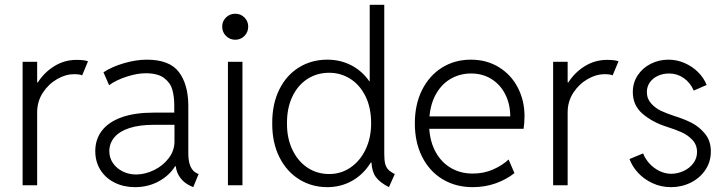

<svg xmlns="http://www.w3.org/2000/svg" viewBox="-20 -772 3032 800"><path d="M74.2 -514.6H134.8V-428.7H137.7Q165 -471.2 207 -496.8Q249 -522.5 298.8 -522.5Q332 -522.5 346.7 -516.6L322.3 -458Q312.5 -462.9 287.1 -462.9Q253.9 -462.9 218.3 -442.6Q182.6 -422.4 158.7 -386Q134.8 -349.6 134.8 -303.7V0H74.2Z M377 -142.6Q377 -191.9 405 -228Q433.1 -264.2 487.3 -283.4Q541.5 -302.7 618.2 -302.7H706.1V-333Q706.1 -369.6 698 -398.4Q689.9 -427.2 663.6 -447Q637.2 -466.8 586.9 -466.8Q551.8 -466.8 507.8 -452.6Q463.9 -438.5 434.6 -417L411.1 -470.7Q445.3 -493.7 496.1 -508.5Q546.9 -523.4 590.8 -523.4Q686.5 -523.4 725.3 -471.9Q764.2 -420.4 764.6 -333V-134.8Q764.2 -66.4 800.8 -49.8L807.6 -46.9L785.2 7.8L772.5 2Q747.1 -9.8 731.2 -31.2Q715.3 -52.7 712.4 -79.1H709.5Q685.5 -40.5 641.4 -16.4Q597.2 7.8 542 7.8Q495.6 7.8 457.8 -11Q419.9 -29.8 398.4 -64Q377 -98.1 377 -142.6ZM547.9 -44.9Q585.4 -45.4 622.3 -63.5Q659.2 -81.5 683.1 -113Q707 -144.5 707 -182.6V-252H621.1Q562 -252 520.5 -238.8Q479 -225.6 457.5 -200.9Q436 -176.3 435.5 -142.6Q435.5 -114.3 450.7 -92.3Q465.8 -70.3 491.5 -57.6Q517.1 -44.9 547.9 -44.9Z M929.7 -514.6H990.2V0H929.7ZM905.8 -661.1Q905.8 -683.6 921.6 -699.2Q937.5 -714.8 960.4 -714.8Q982.9 -714.8 998.5 -699.2Q1014.2 -683.6 1014.2 -661.1Q1014.2 -638.2 998.5 -622.3Q982.9 -606.4 960.4 -606.4Q937.5 -606.4 921.6 -622.3Q905.8 -638.2 905.8 -661.1Z M1527.8 -94.7H1524.9Q1494.6 -45.4 1447.5 -18.8Q1400.4 7.8 1343.8 7.8Q1278.8 7.8 1226.3 -24.9Q1173.8 -57.6 1143.8 -117.9Q1113.8 -178.2 1114.3 -257.8Q1113.8 -338.4 1143.6 -398.7Q1173.3 -459 1225.8 -491.2Q1278.3 -523.4 1343.8 -523.4Q1397.9 -523.4 1443.1 -500.2Q1488.3 -477.1 1518.6 -433.6H1520.5V-752H1581.1V-130.9Q1581.1 -105.5 1584.7 -90.3Q1588.4 -75.2 1597.7 -65.4Q1606.9 -55.7 1625 -46.9L1600.6 7.8Q1562.5 -11.7 1546.1 -34.2Q1529.8 -56.6 1527.8 -94.7ZM1526.4 -257.8Q1526.4 -323.7 1502.7 -371.3Q1479 -418.9 1439.2 -443.8Q1399.4 -468.8 1351.6 -468.8Q1300.3 -468.8 1260.3 -442.6Q1220.2 -416.5 1197.8 -368.7Q1175.3 -320.8 1175.8 -257.8Q1175.3 -196.8 1198 -148.7Q1220.7 -100.6 1260.7 -73.7Q1300.8 -46.9 1351.6 -46.9Q1401.4 -46.9 1441.2 -74.5Q1481 -102.1 1503.7 -150.1Q1526.4 -198.2 1526.4 -257.8Z M1708.5 -257.8Q1708.5 -336.9 1738.5 -397Q1768.6 -457 1821.5 -490.2Q1874.5 -523.4 1941.9 -523.4Q2008.3 -523.4 2059.3 -491.7Q2110.4 -460 2137.9 -406.2Q2165.5 -352.5 2165.5 -288.1Q2165.5 -274.4 2164.3 -259Q2163.1 -243.7 2161.6 -235.4H1768.6Q1772.5 -178.7 1796.4 -136.5Q1820.3 -94.2 1859.9 -71.5Q1899.4 -48.8 1949.7 -48.8Q1996.1 -48.8 2034.7 -65.9Q2073.2 -83 2099.1 -107.4L2123.5 -50.8Q2090.8 -24.4 2045.9 -8.3Q2001 7.8 1949.7 7.8Q1878.9 7.8 1824.2 -25.1Q1769.5 -58.1 1739 -118.4Q1708.5 -178.7 1708.5 -257.8ZM2106 -287.1Q2106 -337.4 2085.7 -378.2Q2065.4 -418.9 2028.3 -442.4Q1991.2 -465.8 1942.9 -465.8Q1897 -465.8 1859.1 -444.3Q1821.3 -422.9 1797.9 -382.3Q1774.4 -341.8 1769.5 -287.1Z M2284.7 -514.6H2345.2V-428.7H2348.1Q2375.5 -471.2 2417.5 -496.8Q2459.5 -522.5 2509.3 -522.5Q2542.5 -522.5 2557.1 -516.6L2532.7 -458Q2522.9 -462.9 2497.6 -462.9Q2464.4 -462.9 2428.7 -442.6Q2393.1 -422.4 2369.1 -386Q2345.2 -349.6 2345.2 -303.7V0H2284.7Z M2603 -109.4 2659.7 -132.8Q2667.5 -111.8 2684.6 -92.3Q2701.7 -72.8 2726.1 -60.3Q2750.5 -47.9 2777.8 -47.9Q2803.7 -48.3 2828.4 -59.6Q2853 -70.8 2868.7 -91.6Q2884.3 -112.3 2884.3 -138.7Q2884.3 -168.5 2865 -189Q2845.7 -209.5 2819.3 -221.2Q2793 -232.9 2754.4 -245.1Q2698.2 -263.2 2657.5 -297.9Q2616.7 -332.5 2616.7 -388.7Q2616.7 -427.2 2637 -458Q2657.2 -488.8 2691.4 -506.1Q2725.6 -523.4 2765.1 -523.4Q2799.8 -523.4 2832 -509.5Q2864.3 -495.6 2888.4 -471.7Q2912.6 -447.8 2924.3 -418L2870.6 -394.5Q2856 -428.2 2828.6 -447Q2801.3 -465.8 2768.1 -465.8Q2743.2 -465.8 2721.9 -456.3Q2700.7 -446.8 2688 -429.2Q2675.3 -411.6 2675.3 -388.7Q2675.3 -360.4 2693.4 -340.6Q2711.4 -320.8 2734.6 -310.1Q2757.8 -299.3 2788.6 -289.1Q2828.6 -276.9 2860.8 -260.7Q2893.1 -244.6 2917.5 -214.8Q2941.9 -185.1 2941.9 -140.6Q2941.9 -98.1 2919.2 -64.2Q2896.5 -30.3 2858.4 -11.2Q2820.3 7.8 2775.9 7.8Q2734.4 7.8 2698.7 -8.8Q2663.1 -25.4 2638.4 -52.2Q2613.8 -79.1 2603 -109.4Z"/></svg>

Font: Reddit Sans Fudge Light
Style: Regular
Weight: 300
Designer: Stephen Hutchings
Foundry: Reddit
Version: Version 1.013